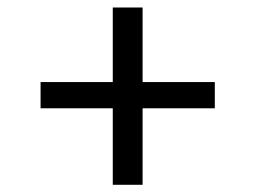

<svg xmlns="http://www.w3.org/2000/svg" viewBox="-20 -539 694 522"><path d="M286.6 -36.6V-244.6H90.3V-315.9H286.6V-518.6H367.7V-315.9H564V-244.6H367.7V-36.6Z"/></svg>

Font: Gelasio Medium
Style: Regular
Weight: 500
Designer: Eben Sorkin
Foundry: Eben Sorkin
Version: Version 1.008